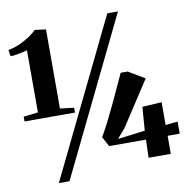

<svg xmlns="http://www.w3.org/2000/svg" viewBox="-92 -906 1036 1047"><g transform="rotate(-10 426.0 -382.0)"><path d="M104 -348.5V-692.5Q94.5 -689.5 77.8 -685.8Q61 -682 42.8 -679Q24.5 -676 10.5 -676L5 -711.5Q39 -717.5 70.2 -731.8Q101.5 -746 126.2 -763Q151 -780 165.5 -794.5L226 -786.5V-348.5L303 -339V-312.5H23.5V-339ZM570.5 -815H629.5L208.5 51H149.5ZM655.5 0 658.5 -100H454.5L425.5 -154.5Q446 -189.5 468 -232.8Q490 -276 511.2 -321.2Q532.5 -366.5 551.8 -408.8Q571 -451 586 -483H624.5L715 -429L553 -180.5L509 -130L660.5 -149L670.5 -279.5L778 -286V-160L845.5 -167V-100H778.5V0Z"/></g></svg>

Font: Merriweather 120pt ExtraBold
Style: Regular
Weight: 800
Version: Version 2.100